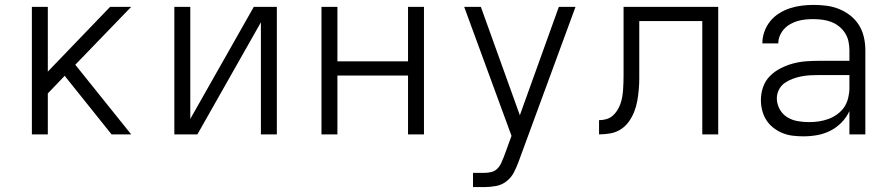

<svg xmlns="http://www.w3.org/2000/svg" viewBox="-20 -548 3640 783"><path d="M110 0V-520H175V-256L429 -520H515L287 -284L515 0H435L250 -231L244 -239L175 -167V0Z M691 0V-520H756V-63L1015 -520H1109V0H1044V-457L785 0Z M1291 0V-520H1356V-298H1644V-520H1709V0H1644V-240H1356V0Z M1909 215V157H1955Q1970 157 1984 153.5Q1998 150 2008 140Q2018 130 2024 117Q2030 104 2035 91L2066 6L1873 -520H1941L2100 -78L2259 -520H2327L2095 111Q2087 133 2076 154.5Q2065 176 2046 191Q2027 206 2003 210.5Q1979 215 1955 215Z M2423 0V-58Q2438 -58 2452.5 -62Q2467 -66 2478 -75.5Q2489 -85 2497 -97.5Q2505 -110 2510 -124Q2515 -138 2517.5 -152.5Q2520 -167 2521 -182Q2522 -197 2522.5 -212Q2523 -227 2523 -241Q2523 -251 2523 -261Q2523 -271 2523 -281V-520H2909V0H2844V-462H2587V-280Q2587 -279 2587 -278Q2587 -277 2587 -275Q2587 -252 2587 -229Q2587 -206 2585 -183Q2583 -160 2579 -137Q2575 -114 2566.5 -92.5Q2558 -71 2544.5 -52Q2531 -33 2511.5 -20.5Q2492 -8 2469 -4Q2446 0 2423 0Z M3256 8Q3235 8 3213.5 5.5Q3192 3 3172 -5Q3152 -13 3134.5 -26.5Q3117 -40 3105.5 -58Q3094 -76 3088.5 -97Q3083 -118 3083 -140Q3083 -167 3092 -193Q3101 -219 3120 -238Q3139 -257 3163.5 -269.5Q3188 -282 3214 -289Q3240 -296 3267 -298Q3294 -300 3321 -300H3444V-344Q3444 -362 3440 -380Q3436 -398 3426 -413.5Q3416 -429 3401.5 -440.5Q3387 -452 3370 -458.5Q3353 -465 3334.5 -467.5Q3316 -470 3298 -470Q3282 -470 3265.5 -468.5Q3249 -467 3233.5 -462.5Q3218 -458 3203.5 -450Q3189 -442 3178 -430Q3167 -418 3160.5 -403Q3154 -388 3154 -371H3089Q3089 -396 3097.5 -419.5Q3106 -443 3121.5 -462Q3137 -481 3158 -494Q3179 -507 3202 -514.5Q3225 -522 3249.5 -525Q3274 -528 3298 -528Q3325 -528 3351.5 -524.5Q3378 -521 3402.5 -511Q3427 -501 3448 -484.5Q3469 -468 3483 -445.5Q3497 -423 3503 -396.5Q3509 -370 3509 -344V0H3444V-95Q3432 -69 3412 -48.5Q3392 -28 3366.5 -15Q3341 -2 3313 3Q3285 8 3256 8ZM3279 -50Q3300 -50 3320 -53Q3340 -56 3359 -63Q3378 -70 3395 -82.5Q3412 -95 3423 -111.5Q3434 -128 3439 -148.5Q3444 -169 3444 -189V-242H3321Q3302 -242 3284 -241Q3266 -240 3248 -236.5Q3230 -233 3212.5 -226.5Q3195 -220 3180 -209.5Q3165 -199 3156.5 -182Q3148 -165 3148 -147Q3148 -124 3159.5 -103Q3171 -82 3190.5 -70Q3210 -58 3233 -54Q3256 -50 3279 -50Z"/></svg>

Font: Iosevka SS04 Light Extended
Style: Regular
Weight: 300
Width: 7
Monospace: yes
Designer: Belleve Invis
Foundry: Belleve Invis
Version: Version 19.0.0; ttfautohint (v1.8.4)